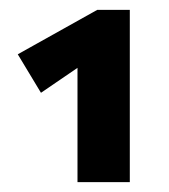

<svg xmlns="http://www.w3.org/2000/svg" viewBox="-20 -775 343 389"><path d="M137 -406V-682L208 -686L63 -587L16 -665L177 -755H243V-406Z"/></svg>

Font: Ysabeau Office ExtraBold
Style: Regular
Weight: 800
Designer: Christian Thalmann (Catharsis Fonts)
Version: Version 2.001;gftools[0.9.30]; featfreeze: tnum,lnum,ss02